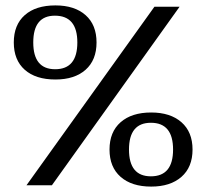

<svg xmlns="http://www.w3.org/2000/svg" viewBox="-20 -685 762 710"><path d="M185 -391Q112 -391 71.5 -427Q31 -463 31 -528Q31 -593 71.5 -629Q112 -665 185 -665Q256 -665 296.5 -629Q337 -593 337 -528Q337 -463 296.5 -427Q256 -391 185 -391ZM78 0 551 -660H644L172 0ZM184 -429Q266 -429 266 -528Q266 -627 183 -627Q103 -627 103 -528Q103 -429 184 -429ZM539 5Q467 5 426 -31Q385 -67 385 -132Q385 -197 426 -233Q467 -269 539 -269Q610 -269 651 -233Q692 -197 692 -132Q692 -67 651 -31Q610 5 539 5ZM538 -33Q620 -33 620 -132Q620 -231 538 -231Q457 -231 457 -132Q457 -33 538 -33Z"/></svg>

Font: El Messiri SemiBold
Style: Regular
Weight: 600
Designer: Mohamed Gaber
Foundry: Kief Type Foundry
Version: Version 2.020; ttfautohint (v1.8.3)